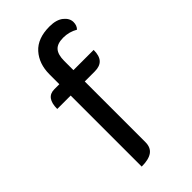

<svg xmlns="http://www.w3.org/2000/svg" viewBox="-225 -770 839 839"><g transform="rotate(-45 194.5 -350.0)"><path d="M118 -430H35Q35 -500 87 -500H118V-561Q118 -626 155 -667.5Q192 -709 266 -709Q308 -709 331 -690.5Q354 -672 354 -648Q354 -627 341 -614Q310 -632 274 -632Q237 -632 221 -614Q205 -596 205 -557V-500H330Q330 -464 314.5 -447Q299 -430 267 -430H205V-55Q205 -22 183.5 -6.5Q162 9 118 9Z"/></g></svg>

Font: K2D
Style: Regular
Weight: 400
Version: Version 1.000; ttfautohint (v1.6)